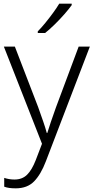

<svg xmlns="http://www.w3.org/2000/svg" viewBox="-20 -786 510 1047"><path d="M1 -532H61L188 -202Q204 -157 216 -122.5Q228 -88 235 -61H238Q253 -111 285 -200L409 -532H470L230 94Q203 165 166 203Q129 241 66 241Q47 241 31.5 239Q16 237 3 232V184Q15 188 29 190.5Q43 193 59 193Q101 193 127.5 167Q154 141 175 87L209 -2ZM371 -758Q356 -737 331.5 -709Q307 -681 279 -653.5Q251 -626 226 -606H186V-615Q205 -634 227 -661Q249 -688 269.5 -716Q290 -744 303 -766H371Z"/></svg>

Font: Noto Sans Gurmukhi UI Light
Style: Regular
Weight: 300
Designer: Jelle Bosma - Monotype Design Team
Foundry: Monotype Imaging Inc.
Version: Version 2.004; ttfautohint (v1.8.4.7-5d5b)